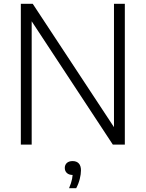

<svg xmlns="http://www.w3.org/2000/svg" viewBox="-20 -760 765 1009"><path d="M89.5 0V-740H152L597 -64.5H579V-740H636V0H573L128.5 -675.5H146.5V0ZM343 229Q355 200.5 358.8 180Q362.5 159.5 362.5 140L370 159.5H363Q342.5 159.5 331.5 149.2Q320.5 139 320.5 122.5Q320.5 106.5 331.2 96.5Q342 86.5 361.5 86.5Q382.5 86.5 394 98.8Q405.5 111 405.5 135.5Q405.5 155.5 399.2 180.5Q393 205.5 380.5 229Z"/></svg>

Font: Encode Sans Condensed Thin Light
Style: Regular
Weight: 300
Version: Version 3.002